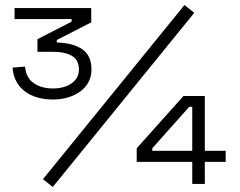

<svg xmlns="http://www.w3.org/2000/svg" viewBox="-20 -732 956 764"><path d="M190 -336Q158 -336 129.5 -344Q101 -352 79.5 -368Q58 -384 45 -408Q32 -432 30 -463L80 -467Q83 -423 114 -401.5Q145 -380 190 -380Q236 -380 265 -400.5Q294 -421 294 -455Q294 -493 266.5 -509.5Q239 -526 188 -526H129V-576L265 -646V-656H38V-700H343V-643L206 -573V-563Q271 -561 307.5 -536Q344 -511 344 -455Q344 -428 332.5 -406Q321 -384 300 -368.5Q279 -353 251 -344.5Q223 -336 190 -336ZM190 12 151 -19 714 -712 753 -681ZM586 -142V-132H745V-307H733ZM795 0H745V-88H524V-142L710 -350H795V-132H878V-88H795Z"/></svg>

Font: Space Grotesk Light
Style: Regular
Weight: 300
Designer: Florian Karsten
Foundry: Florian Karsten
Version: Version 2.000